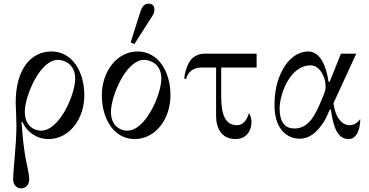

<svg xmlns="http://www.w3.org/2000/svg" viewBox="-20 -750 2024 1052"><path d="M116 -137C116 -225 199 -422 297 -422C328 -422 392 -402 392 -319C392 -234 307 -34 205 -34C173 -34 116 -55 116 -137ZM52 232C52 268 76 282 96 282C116 282 140 268 140 232C140 202 125 147 116 92C105.1 25.4 98 -80 98 -80L103 -82C122 -34 176 12 246 12C358 12 442 -96 442 -228C442 -360 374 -468 262 -468C150 -468 66 -372 66 -188C66 -180 70 -95 70 -62C70 44 52 184 52 232Z M696 -518 716 -508 804 -646C816 -664.9 826 -675 826 -699C826 -718 814 -730 794 -730C764 -730 754.5 -702.9 746 -676ZM588 -137C588 -225 671 -422 769 -422C800 -422 864 -402 864 -319C864 -234 779 -34 677 -34C645 -34 588 -55 588 -137ZM538 -228C538 -96 606 12 718 12C830 12 914 -96 914 -228C914 -360 846 -468 734 -468C622 -468 538 -360 538 -228Z M990 -318H1000C1008 -352 1037 -380 1082 -380H1164V-114C1164 -50 1193 12 1270 12C1329 12 1358 -32 1358 -82C1358 -99 1352 -120 1344 -130C1334 -95 1313 -64 1279 -64C1216 -64 1192 -118 1192 -222V-380H1386V-456H1100C1077 -456 1048 -447 1028 -425C1006 -400 990 -346 990 -318Z M1484 -172C1484 -44 1552 10 1622 10C1674 10 1715 -22 1754 -82C1765 -99 1779 -130 1787 -150H1793C1805 -60 1827 12 1890 12C1935 12 1954 -43 1954 -98C1940 -79 1921 -64 1897 -64C1857 -64 1818 -100 1807 -185L1828 -230L1932 -456H1848L1786 -301L1780 -303C1768 -384 1737 -468 1668 -468C1616 -468 1563 -433 1529 -369C1495 -306 1484 -242 1484 -172ZM1512 -157C1512 -188 1525 -264 1569 -326C1595 -362 1633 -392 1681 -392C1724 -392 1743 -354 1754 -329C1760 -315 1764 -298 1764 -270C1764 -257 1759 -243 1743 -205C1711 -129 1676 -46 1594 -46C1545 -46 1512 -76 1512 -157Z"/></svg>

Font: Old Standard
Style: Regular
Weight: 400
Designer: Alexey Kryukov <alexios@thessalonica.org.ru>
Version: Version 2.0